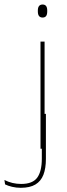

<svg xmlns="http://www.w3.org/2000/svg" viewBox="-87 -674 305 870"><path d="M96.5 0V-485.5H115V0ZM106 -594.5Q95.5 -594.5 90 -601.2Q84.5 -608 84.5 -622V-626.5Q84.5 -640 90 -646.8Q95.5 -653.5 106 -653.5Q116.5 -653.5 121.8 -646.8Q127 -640 127 -626.5V-622Q127 -608 121.8 -601.2Q116.5 -594.5 106 -594.5ZM7 177Q-13.5 177 -32.2 172.5Q-51 168 -64 161.5L-67 141.5Q-49.5 150.5 -30.5 155Q-11.5 159.5 9 159.5Q61 159.5 81.8 130.8Q102.5 102 102.5 45.5V-158H121V46Q121 88.5 109.8 117.8Q98.5 147 73.5 162Q48.5 177 7 177Z"/></svg>

Font: Anek Gurmukhi Medium Thin
Style: Regular
Weight: 250
Version: Version 1.003